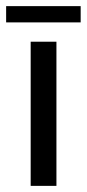

<svg xmlns="http://www.w3.org/2000/svg" viewBox="-52 -606 283 626"><path d="M48 -470H132V0H48ZM-32 -533V-586H211V-533Z"/></svg>

Font: Smooch Sans SemiBold
Style: Bold
Weight: 600
Designer: Robert E. Leuschke
Foundry: Robert E. Leuschke
Version: Version 1.010; ttfautohint (v1.8.3)